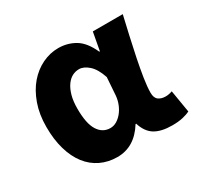

<svg xmlns="http://www.w3.org/2000/svg" viewBox="-117 -650 834 805"><g transform="rotate(-30 300.0 -248.0)"><path d="M238 12Q194 12 157.5 -5.5Q121 -23 95.5 -56Q70 -89 56 -137Q42 -185 42 -246Q42 -307 59.5 -356Q77 -405 106 -438.5Q135 -472 172.5 -490Q210 -508 250 -508Q294 -508 330.5 -486.5Q367 -465 392 -409H395L411 -496H556Q546 -453 535 -404.5Q524 -356 514.5 -309.5Q505 -263 498.5 -221.5Q492 -180 492 -152Q492 -127 505.5 -117Q519 -107 540 -107Q555 -107 572 -113L590 -5Q576 2 554.5 7Q533 12 503 12Q451 12 420 -6.5Q389 -25 375 -70H372Q321 12 238 12ZM273 -108Q289 -108 303.5 -116.5Q318 -125 330 -139.5Q342 -154 350 -173.5Q358 -193 360 -215L366 -301Q351 -346 327.5 -367Q304 -388 281 -388Q264 -388 248.5 -380Q233 -372 220.5 -354.5Q208 -337 200.5 -310.5Q193 -284 193 -247Q193 -175 214.5 -141.5Q236 -108 273 -108Z"/></g></svg>

Font: Source Code Pro
Style: Bold
Weight: 700
Monospace: yes
Designer: Paul D. Hunt, Teo Tuominen
Foundry: Adobe Systems Incorporated
Version: Version 2.030;PS 1.000;hotconv 16.6.51;makeotf.lib2.5.65220